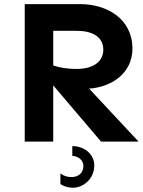

<svg xmlns="http://www.w3.org/2000/svg" viewBox="-20 -674 680 914"><path d="M345.7 -527.3C416 -527.3 471.7 -501 471.7 -437.5C471.7 -378.9 421.9 -345.7 343.8 -345.7C304.7 -345.7 264.6 -351.6 233.4 -362.3V-527.3ZM97.7 0H233.4V-267.6L460.9 0H639.6L404.3 -252C512.7 -259.8 610.4 -326.2 610.4 -442.4C610.4 -586.9 485.4 -654.3 363.3 -654.3H97.7ZM324.2 68.4C348.6 68.4 377 85.9 377 116.2C377 147.5 355.5 168.9 320.3 168.9C299.8 168.9 282.2 163.1 267.6 151.4V202.1C280.3 210.9 300.8 219.7 328.1 219.7C372.1 219.7 428.7 181.6 428.7 113.3C428.7 58.6 379.9 21.5 324.2 21.5Z"/></svg>

Font: Sen-gleads
Style: Bold
Weight: 700
Designer: Kosal Sen, Philatype
Foundry: Philatype
Version: Version 1.004; ttfautohint (v1.8.3)